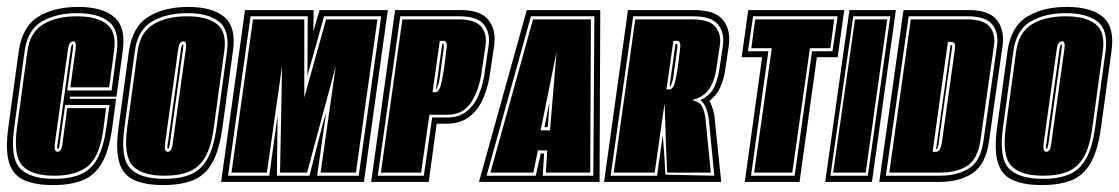

<svg xmlns="http://www.w3.org/2000/svg" viewBox="-32 -525 3229 554"><path d="M121 9Q70 9 38 -5Q6 -19 -5.5 -55Q-17 -91 -8 -157L22 -377Q32 -448 78 -476.5Q124 -505 193 -505Q264 -505 298 -475.5Q332 -446 322 -377L304 -246H170L169 -240H303L292 -158Q283 -92 262.5 -55.5Q242 -19 207 -5Q172 9 121 9ZM124 -9Q170 -9 200.5 -22Q231 -35 249 -67.5Q267 -100 275 -158L284 -222H156L140 -109Q139 -96 136 -96Q131 -96 134 -109L172 -382Q174 -397 178 -397Q180 -397 178 -382L162 -264H290L305 -377Q313 -438 282 -462.5Q251 -487 191 -487Q129 -487 88 -462.5Q47 -438 39 -377L9 -157Q-3 -70 25.5 -39.5Q54 -9 124 -9ZM125 -18Q60 -18 33 -46.5Q6 -75 17 -157L47 -377Q55 -433 93.5 -455.5Q132 -478 190 -478Q247 -478 276 -455.5Q305 -433 297 -377L283 -273H171L186 -382Q188 -396 186 -401Q184 -406 180 -406Q175 -406 170 -401Q166 -397 164 -382L126 -109Q125 -96 127 -92Q129 -87 135 -87Q138 -87 143 -92Q147 -98 148 -109L162 -213H274L267 -158Q257 -75 222.5 -46.5Q188 -18 125 -18Z M439 9Q388 9 356 -5Q324 -19 312.5 -55Q301 -91 310 -157L340 -377Q350 -448 396 -476.5Q442 -505 511 -505Q582 -505 616 -475.5Q650 -446 640 -377L610 -158Q601 -92 580.5 -55.5Q560 -19 525 -5Q490 9 439 9ZM442 -9Q488 -9 518.5 -22Q549 -35 567 -67.5Q585 -100 593 -158L623 -377Q631 -438 600 -462.5Q569 -487 509 -487Q447 -487 406 -462.5Q365 -438 357 -377L327 -157Q315 -70 343.5 -39.5Q372 -9 442 -9ZM443 -18Q378 -18 351 -46.5Q324 -75 335 -157L365 -377Q373 -433 411.5 -455.5Q450 -478 508 -478Q565 -478 594 -455.5Q623 -433 615 -377L585 -158Q578 -103 560.5 -72.5Q543 -42 514 -30Q485 -18 443 -18ZM453 -87Q456 -87 461 -92Q465 -98 466 -109L504 -382Q506 -396 504 -401Q502 -406 498 -406Q493 -406 488 -401Q484 -397 482 -382L444 -109Q443 -96 445 -92Q447 -87 453 -87ZM454 -96Q449 -96 452 -109L490 -382Q492 -397 496 -397Q498 -397 496 -382L458 -109Q455 -96 454 -96Z M606 0 675 -496H873L872 -434L890 -496H1087L1018 0ZM626 -18H745L769 -192L767 -18H861L884 -108Q890 -131 896 -154.5Q902 -178 909 -200L883 -18H1003L1068 -478H903L855 -306L856 -478H691ZM636 -27 698 -469H846V-244L909 -469H1057L995 -27H893L937 -335L854 -27H776L782 -335L738 -27Z M1039 0 1108 -496H1296Q1355 -496 1377.5 -467Q1400 -438 1394 -394L1383 -320Q1378 -279 1363.5 -244Q1349 -209 1323 -188.5Q1297 -168 1255 -168H1228L1205 0ZM1058 -18H1191L1215 -186H1258Q1293 -186 1315.5 -204.5Q1338 -223 1350.5 -254Q1363 -285 1367 -320L1378 -394Q1383 -431 1364 -454.5Q1345 -478 1294 -478H1123ZM1067 -27 1129 -469H1292Q1339 -469 1356.5 -448Q1374 -427 1369 -394L1358 -320Q1352 -270 1329 -232Q1306 -194 1259 -194H1207L1183 -27ZM1216 -259H1225Q1233 -259 1239 -275Q1241 -283 1244 -297.5Q1247 -312 1250 -333Q1253 -353 1254.5 -368Q1256 -383 1257 -391Q1258 -407 1248 -407H1237ZM1226 -268 1244 -398H1246Q1250 -398 1248 -384L1241 -333Q1239 -314 1237 -301.5Q1235 -289 1233 -282Q1228 -268 1226 -268Z M1350 0 1488 -496H1700L1698 0ZM1372 -18H1514L1521 -50Q1523 -58 1525 -66.5Q1527 -75 1528 -82H1538L1534 -18H1680L1683 -478H1500ZM1383 -27 1506 -469H1673L1671 -27H1543L1547 -91H1520L1507 -27ZM1528 -149H1555L1574 -376ZM1539 -158 1553 -228Q1553 -222 1552 -206.5Q1551 -191 1550 -176.5Q1549 -162 1548 -158Z M1711 0 1780 -496H1970Q2031 -496 2054 -467.5Q2077 -439 2071 -394L2061 -327Q2058 -301 2047.5 -276Q2037 -251 2015 -234Q2023 -220 2029 -194L2049 0ZM1730 -18H1864L1880 -134Q1881 -133 1881 -127.5Q1881 -122 1882 -113L1885 -74Q1886 -62 1886.5 -48.5Q1887 -35 1888 -21L2029 -18L2013 -184Q2006 -224 1989 -236Q2018 -250 2029 -274Q2040 -298 2044 -327L2054 -394Q2059 -431 2039.5 -454.5Q2020 -478 1968 -478H1795ZM1739 -27 1801 -469H1966Q2014 -469 2032 -448Q2050 -427 2045 -394L2035 -327Q2031 -295 2015.5 -270Q2000 -245 1964 -236Q1978 -234 1988 -225.5Q1998 -217 2003 -188L2019 -27H1893L1889 -122Q1889 -135 1888 -158Q1887 -181 1886.5 -201Q1886 -221 1886 -223H1885L1857 -27ZM1891 -267H1900Q1907 -267 1913 -279Q1915 -285 1918 -298.5Q1921 -312 1924 -333Q1927 -353 1928.5 -368Q1930 -383 1931 -391Q1932 -407 1922 -407H1911ZM1900 -276 1917 -398H1920Q1924 -398 1922 -384L1915 -333Q1913 -315 1911 -303.5Q1909 -292 1907 -287Q1904 -276 1901 -276Z M2117 0 2167 -360H2108L2127 -496H2404L2385 -360H2325L2275 0ZM2135 -18H2261L2311 -377H2370L2385 -478H2141L2126 -377H2185ZM2144 -27 2195 -386H2136L2147 -469H2375L2364 -386H2305L2254 -27Z M2349 0 2419 -496H2553L2484 0ZM2364 -18H2472L2537 -478H2430ZM2372 -27 2435 -469H2528L2466 -27Z M2505 0 2575 -496H2763Q2822 -496 2844.5 -467Q2867 -438 2861 -394L2822 -120Q2813 -52 2775.5 -26Q2738 0 2677 0ZM2524 -18H2679Q2731 -18 2764.5 -39.5Q2798 -61 2806 -120L2845 -394Q2850 -431 2831 -454.5Q2812 -478 2761 -478H2590ZM2534 -27 2596 -469H2759Q2806 -469 2823.5 -448Q2841 -427 2836 -394L2797 -120Q2789 -66 2759 -46.5Q2729 -27 2680 -27ZM2659 -87H2670Q2674 -87 2679 -92Q2682 -97 2685 -109L2723 -381Q2725 -396 2722 -400Q2719 -404 2714 -404H2703ZM2669 -95 2711 -395H2713Q2717 -395 2714 -381L2676 -109Q2673 -95 2671 -95Z M2974 9Q2923 9 2891 -5Q2859 -19 2847.5 -55Q2836 -91 2845 -157L2875 -377Q2885 -448 2931 -476.5Q2977 -505 3046 -505Q3117 -505 3151 -475.5Q3185 -446 3175 -377L3145 -158Q3136 -92 3115.5 -55.5Q3095 -19 3060 -5Q3025 9 2974 9ZM2977 -9Q3023 -9 3053.5 -22Q3084 -35 3102 -67.5Q3120 -100 3128 -158L3158 -377Q3166 -438 3135 -462.5Q3104 -487 3044 -487Q2982 -487 2941 -462.5Q2900 -438 2892 -377L2862 -157Q2850 -70 2878.5 -39.5Q2907 -9 2977 -9ZM2978 -18Q2913 -18 2886 -46.5Q2859 -75 2870 -157L2900 -377Q2908 -433 2946.5 -455.5Q2985 -478 3043 -478Q3100 -478 3129 -455.5Q3158 -433 3150 -377L3120 -158Q3113 -103 3095.5 -72.5Q3078 -42 3049 -30Q3020 -18 2978 -18ZM2988 -87Q2991 -87 2996 -92Q3000 -98 3001 -109L3039 -382Q3041 -396 3039 -401Q3037 -406 3033 -406Q3028 -406 3023 -401Q3019 -397 3017 -382L2979 -109Q2978 -96 2980 -92Q2982 -87 2988 -87ZM2989 -96Q2984 -96 2987 -109L3025 -382Q3027 -397 3031 -397Q3033 -397 3031 -382L2993 -109Q2990 -96 2989 -96Z"/></svg>

Font: Alumni Sans Collegiate One SC
Style: Italic
Weight: 400
Italic angle: -8°
Designer: Robert E. Leuschke
Foundry: Robert E. Leuschke
Version: Version 1.100